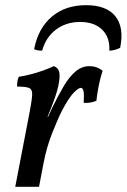

<svg xmlns="http://www.w3.org/2000/svg" viewBox="-20 -723 490 743"><path d="M188 -467Q204 -462 208.5 -446.5Q213 -431 208 -403Q204 -378 192.5 -345Q181 -312 164 -271H166L183 -308Q206 -355 227.5 -391Q249 -427 273 -447Q297 -467 326 -467Q355 -467 377 -449Q368 -421 362 -391Q356 -361 353 -333Q344 -329 331.5 -326.5Q319 -324 304 -325Q306 -360 303 -371.5Q300 -383 293 -383Q283 -383 264.5 -363.5Q246 -344 221 -297Q205 -266 182.5 -209.5Q160 -153 148 -89L131 0H39L95 -291Q104 -338 104.5 -358Q105 -378 91.5 -383Q78 -388 46 -388Q46 -399 47.5 -409Q49 -419 53 -426Q69 -428 95.5 -434.5Q122 -441 148 -450.5Q174 -460 188 -467ZM313 -703Q392 -703 426.5 -660Q461 -617 445 -538Q435 -533 424 -530Q413 -527 403 -527Q406 -578 375.5 -608Q345 -638 290 -638Q235 -638 196 -608Q157 -578 143 -527Q133 -527 124.5 -528.5Q116 -530 112 -533Q128 -614 180.5 -658.5Q233 -703 313 -703Z"/></svg>

Font: Vollkorn
Style: Italic
Weight: 400
Italic angle: -11°
Designer: Friedrich Althausen
Foundry: Friedrich Althausen
Version: Version 5.001